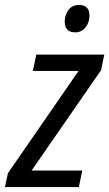

<svg xmlns="http://www.w3.org/2000/svg" viewBox="-46 -757 442 777"><path d="M-26 0 -14 -56 272 -470H87L101 -536H376L363 -473L82 -67H287L273 0ZM259 -626Q283 -626 299.5 -645.5Q316 -665 316 -694Q316 -737 273 -737Q246 -737 231 -716.5Q216 -696 216 -670Q216 -626 259 -626Z"/></svg>

Font: Noto Sans UI SemiCondensed
Style: Italic
Weight: 400
Width: 4
Italic angle: -12°
Designer: Monotype Design Team
Foundry: Monotype Imaging Inc.
Version: Version 1.901